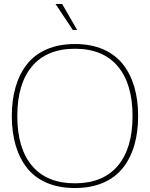

<svg xmlns="http://www.w3.org/2000/svg" viewBox="-20 -946 762 976"><path d="M503.7 -16.6Q441.9 9.8 360.8 9.8Q279.8 9.8 218 -16.6Q156.2 -43 117.7 -91.8Q79.1 -140.6 59.6 -207Q40 -273.4 40 -356Q40 -438.5 59.6 -504.9Q79.1 -571.3 117.7 -620.1Q156.2 -668.9 218 -695.6Q279.8 -722.2 360.8 -722.2Q441.9 -722.2 503.7 -695.6Q565.4 -668.9 604.2 -620.1Q643.1 -571.3 662.6 -504.9Q682.1 -438.5 682.1 -356Q682.1 -273.4 662.6 -207Q643.1 -140.6 604.2 -91.8Q565.4 -43 503.7 -16.6ZM143.1 -103Q218.3 -14.2 360.8 -14.2Q503.4 -14.2 578.6 -103Q653.8 -191.9 653.8 -356Q653.8 -520 578.6 -609.1Q503.4 -698.2 360.8 -698.2Q218.3 -698.2 143.1 -609.1Q67.9 -520 67.9 -356Q67.9 -191.9 143.1 -103ZM372.1 -793.9H350.1L262.2 -925.8H295.9Z"/></svg>

Font: Creato Display Thin
Style: Regular
Weight: 265
Version: Version 1.000